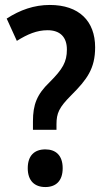

<svg xmlns="http://www.w3.org/2000/svg" viewBox="-20 -744 423 775"><path d="M113 -254V-220H208V-242C208 -287 218 -310 268 -360C331 -423 364 -467 364 -553C364 -659 299 -724 181 -724C118 -724 61 -704 7 -669L48 -579C91 -606 129 -622 172 -622C222 -622 250 -595 250 -544C250 -494 233 -465 180 -412C129 -363 113 -322 113 -254ZM92 -65C92 -14 120 11 163 11C205 11 233 -13 233 -65C233 -117 205 -141 163 -141C119 -141 92 -116 92 -65Z"/></svg>

Font: Noto Sans Lao Condensed SemiBold
Style: Regular
Weight: 600
Width: 3
Designer: Monotype Design Team
Foundry: Monotype Imaging Inc.
Version: Version 2.003